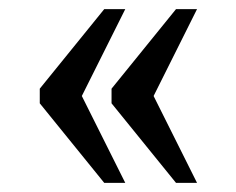

<svg xmlns="http://www.w3.org/2000/svg" viewBox="-20 -480 517 420"><path d="M365 -80 224 -254V-286L365 -460H411L316 -270L411 -80ZM208 -80 67 -254V-286L208 -460H254L159 -270L254 -80Z"/></svg>

Font: Noto Serif Thai SemiCondensed
Style: Regular
Weight: 400
Width: 4
Designer: Monotype Design Team
Foundry: Monotype Imaging Inc.
Version: Version 2.002